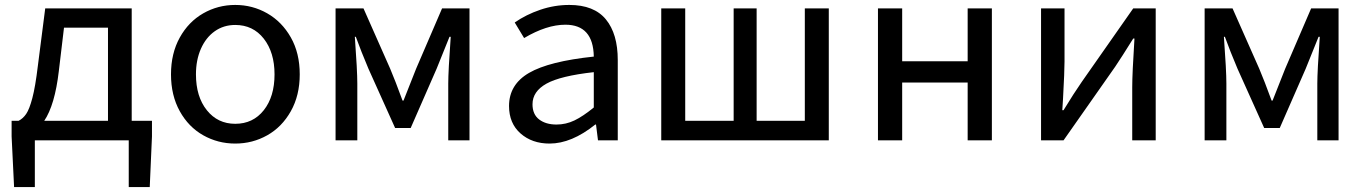

<svg xmlns="http://www.w3.org/2000/svg" viewBox="-20 -568 5537 777"><path d="M133 -300 163 -534H513V-79H595V-16L586 189H501V0H121V189H37L27 -16V-79H55Q73 -88 86 -107Q99 -126 111 -171.5Q123 -217 133 -300ZM417 -79V-456H239L218 -280Q202 -143 159 -79Z M672 -267Q672 -352 707.5 -416Q743 -480 802.5 -514Q862 -548 932 -548Q1002 -548 1061.5 -514Q1121 -480 1157 -416.5Q1193 -353 1193 -267Q1193 -182 1157 -118Q1121 -54 1061.5 -20.5Q1002 13 932 13Q862 13 802.5 -20.5Q743 -54 707.5 -118Q672 -182 672 -267ZM1091 -267Q1091 -356 1047.5 -411.5Q1004 -467 932 -467Q885 -467 849 -441.5Q813 -416 793 -370.5Q773 -325 773 -267Q773 -177 817 -122Q861 -67 932 -67Q1004 -67 1047.5 -122Q1091 -177 1091 -267Z M1338 -534H1451L1559 -290Q1579 -243 1609 -161H1613L1664 -290L1769 -534H1880V0H1794V-230Q1794 -279 1804 -419H1799L1747 -290L1642 -50H1579L1471 -290Q1441 -361 1420 -419H1416Q1426 -282 1426 -230V0H1338Z M2040 -139Q2040 -226 2121 -273Q2202 -320 2383 -339Q2381 -468 2268 -468Q2192 -468 2101 -414L2063 -477Q2109 -509 2166.5 -528.5Q2224 -548 2284 -548Q2384 -548 2432 -489.5Q2480 -431 2480 -325V0H2400L2392 -64H2389Q2293 13 2204 13Q2133 13 2086.5 -28Q2040 -69 2040 -139ZM2383 -133V-276Q2248 -261 2191.5 -229.5Q2135 -198 2135 -146Q2135 -105 2162 -84.5Q2189 -64 2232 -64Q2270 -64 2304.5 -80.5Q2339 -97 2383 -133Z M2656 -534H2753V-79H2949V-534H3042V-79H3237V-534H3334V0H2656Z M3533 -534H3631V-320H3896V-534H3994V0H3896V-234H3631V0H3533Z M4193 -534H4288V-319Q4288 -280 4282 -170L4279 -122H4284Q4326 -191 4358 -237L4566 -534H4657V0H4562V-215Q4562 -270 4571 -412H4566Q4518 -335 4493 -298L4284 0H4193Z M4855 -534H4968L5076 -290Q5096 -243 5126 -161H5130L5181 -290L5286 -534H5397V0H5311V-230Q5311 -279 5321 -419H5316L5264 -290L5159 -50H5096L4988 -290Q4958 -361 4937 -419H4933Q4943 -282 4943 -230V0H4855Z"/></svg>

Font: Nebula Sans Medium
Style: Regular
Weight: 500
Designer: Paul D. Hunt for Adobe (as Source Sans)
Foundry: Nebula Entertainment & Broadcasting LLC
Version: Version 1.010